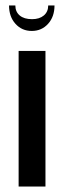

<svg xmlns="http://www.w3.org/2000/svg" viewBox="-20 -681 233 701"><path d="M146 -495V0H48V-495ZM156 -661H179Q179 -620 155.5 -594Q132 -568 96 -568Q60 -568 36.5 -594Q13 -620 13 -661H36Q36 -638 52 -624.5Q68 -611 97 -611Q124 -611 140 -624.5Q156 -638 156 -661Z"/></svg>

Font: Moniqa Paragraph
Style: Bold
Weight: 700
Designer: Rajesh Rajput
Foundry: Rajesh Rajput
Version: Version 1.000